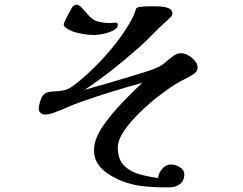

<svg xmlns="http://www.w3.org/2000/svg" viewBox="-20 -747 1040 823"><path d="M827 -458Q827 -447 821.5 -440Q816 -433 807 -428Q794 -419 778.5 -411.5Q763 -404 749 -396Q725 -383 697.5 -363Q670 -343 648 -326Q629 -311 601.5 -286Q574 -261 547 -231Q520 -201 502.5 -171Q485 -141 485 -115Q485 -64 511.5 -37.5Q538 -11 578 0Q618 11 658 16Q659 -4 675 -23Q691 -42 712 -42Q731 -42 750.5 -30.5Q770 -19 770 2Q770 27 752.5 41Q735 55 711 56Q704 56 696.5 56Q689 56 682 56Q634 56 588 50.5Q542 45 498 27Q469 15 442.5 -2.5Q416 -20 399.5 -44.5Q383 -69 383 -104Q383 -133 396.5 -162.5Q410 -192 427 -215Q462 -263 504.5 -307.5Q547 -352 590 -392Q458 -356 329 -311Q300 -301 271.5 -288.5Q243 -276 214 -265Q204 -261 193 -258.5Q182 -256 171 -256Q163 -256 154.5 -263Q146 -270 146 -279Q146 -291 151 -309Q156 -327 163 -337Q172 -349 186 -352Q200 -355 216.5 -355.5Q233 -356 251.5 -359.5Q270 -363 289 -376Q325 -402 363.5 -438Q402 -474 438.5 -515.5Q475 -557 505 -600Q535 -643 554 -683Q556 -688 559.5 -699Q563 -710 565 -712Q569 -716 580 -717.5Q591 -719 603 -719.5Q615 -720 620 -720Q629 -720 645 -720Q661 -720 678 -718Q695 -716 707 -709.5Q719 -703 719 -690Q719 -680 709 -671Q699 -662 692 -655Q661 -628 633 -598.5Q605 -569 574 -542Q519 -493 461.5 -448Q404 -403 343 -362Q393 -376 443 -390.5Q493 -405 542 -420Q570 -429 599 -437.5Q628 -446 655 -458Q672 -465 688.5 -479.5Q705 -494 722 -506.5Q739 -519 756 -519Q770 -519 786.5 -510Q803 -501 815 -487Q827 -473 827 -458ZM485 -641Q485 -629 473 -621Q461 -613 444 -607.5Q427 -602 410.5 -599.5Q394 -597 385 -597Q362 -597 340.5 -600.5Q319 -604 297 -610Q288 -613 270.5 -622.5Q253 -632 253 -643Q253 -645 258 -656.5Q263 -668 270.5 -682Q278 -696 284.5 -707.5Q291 -719 293 -720Q296 -722 299.5 -724.5Q303 -727 307 -727Q319 -727 331.5 -713Q344 -699 358.5 -682.5Q373 -666 390 -658Q404 -653 421 -650.5Q438 -648 453 -648Q458 -648 464 -649Q470 -650 475 -650Q485 -650 485 -641Z"/></svg>

Font: Kaisei Decol
Style: Bold
Weight: 700
Designer: Font-Kai, 金井和夫
Foundry: KAZUO KANAI
Version: Version 5.003